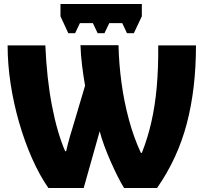

<svg xmlns="http://www.w3.org/2000/svg" viewBox="-20 -941 1019 961"><path d="M222.2 0Q177.7 -64 140.6 -147.9Q103.5 -231.9 75.9 -327.1Q48.3 -422.4 33.2 -521.2Q18.1 -620.1 18.1 -713.9H207Q213.9 -548.3 240 -412.4Q266.1 -276.4 306.2 -184.1H311Q319.3 -220.7 329.8 -257.3Q340.3 -293.9 351.1 -328.1L405.8 -512.2Q397.9 -557.1 391.1 -610.6Q384.3 -664.1 382.8 -714.8H573.2Q575.2 -623 587.9 -528.3Q600.6 -433.6 624.8 -343.8Q648.9 -253.9 685.1 -175.8H689.9Q719.2 -249.5 737.5 -329.8Q755.9 -410.2 764.4 -504.4Q772.9 -598.6 772 -713.9H960.9Q960.9 -496.6 914.8 -321.8Q868.7 -147 766.1 0H601.1Q586.4 -23.4 568.8 -58.3Q551.3 -93.3 533.7 -133.1Q516.1 -172.9 501.7 -212.2Q487.3 -251.5 479 -284.2L398.9 0ZM689.9 -920.9V-859.4L649.9 -774.9H615.7L591.8 -825.2H526.9L502.9 -774.9H468.8L444.8 -825.2H379.9L356 -774.9H321.8L282.7 -859.4V-920.9Z"/></svg>

Font: Open Sans ExtraBold
Style: Regular
Weight: 800
Designer: Monotype Design Team
Foundry: Monotype Imaging Inc.
Version: Version 3.003; ttfautohint (v1.8.4)